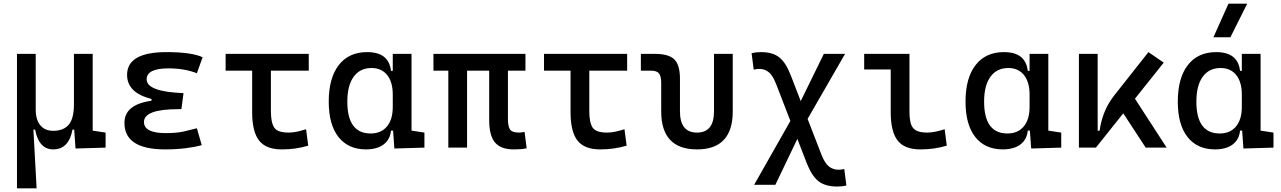

<svg xmlns="http://www.w3.org/2000/svg" viewBox="-20 -815 7071 1060"><path d="M273.9 9.8Q194.8 9.8 173.8 -99.6H146L73.7 -175.8V-517.6H177.2V-210Q177.2 -153.8 202.6 -123.3Q228 -92.8 273.9 -92.8Q330.6 -92.8 359.4 -126.5Q388.2 -160.2 388.2 -239.3L414.6 -99.6H380.4Q370.1 -44.9 343.5 -17.6Q316.9 9.8 273.9 9.8ZM73.7 224.6V-210L163.6 -115.7L182.1 224.6ZM397 4.9 388.2 -119.1V-210H491.7V-93.8L563 -83V0ZM388.2 -146.5V-517.6H491.7V-175.8Z M891.6 9.8Q667 9.8 667 -136.7Q667 -247.1 843.8 -261.7L993.2 -300.8L981.4 -212.4H965.8Q774.9 -212.4 774.9 -141.6Q774.9 -80.1 895.5 -80.1Q956.1 -80.1 995.8 -89.4Q1035.6 -98.6 1066.9 -106.9L1093.8 -13.7Q1054.7 -2.9 1003.7 3.4Q952.6 9.8 891.6 9.8ZM816.4 -212.4V-268.6Q681.6 -302.7 681.6 -401.4Q681.6 -527.3 899.4 -527.3Q1037.6 -527.3 1098.6 -499L1066.9 -410.6Q999.5 -437.5 910.2 -437.5Q789.6 -437.5 789.6 -377Q789.6 -308.6 993.2 -300.8L981.4 -212.4Z M1535.2 9.8Q1448.7 9.8 1410.4 -39.1Q1372.1 -87.9 1372.1 -195.3V-517.6H1475.6V-200.2Q1475.6 -138.7 1493.9 -110.8Q1512.2 -83 1574.2 -83Q1594.2 -83 1617.2 -87.6Q1640.1 -92.3 1669.9 -101.6L1681.6 -10.7Q1644 0 1609.4 4.9Q1574.7 9.8 1535.2 9.8ZM1225.6 -424.8V-517.6H1684.6V-424.8Z M2001 9.8Q1902.8 9.8 1848.9 -58.3Q1794.9 -126.5 1794.9 -253.9Q1794.9 -384.3 1850.3 -455.8Q1905.8 -527.3 2006.8 -527.3Q2066.9 -527.3 2099.6 -501.7Q2132.3 -476.1 2138.7 -423.8H2178.7L2148.4 -293Q2148.4 -362.3 2117.4 -400.9Q2086.4 -439.5 2031.2 -439.5Q1967.3 -439.5 1932.4 -391.1Q1897.5 -342.8 1897.5 -253.9Q1897.5 -78.1 2026.4 -78.1Q2084 -78.1 2116.2 -116.7Q2148.4 -155.3 2148.4 -224.6V-252L2183.6 -93.8H2138.7Q2135.3 -59.6 2117.2 -36.4Q2099.1 -13.2 2069.6 -1.7Q2040 9.8 2001 9.8ZM2157.2 4.9 2148.4 -119.1V-239.3L2252 -210V-93.8L2323.2 -83V0ZM2148.4 -146.5V-517.6H2252V-175.8Z M2816.4 9.8Q2744.6 9.8 2712.6 -28.6Q2680.7 -66.9 2680.7 -151.4V-517.6H2784.2V-156.2Q2784.2 -117.7 2795.7 -100.3Q2807.1 -83 2845.7 -83Q2852.5 -83 2859.6 -84Q2866.7 -85 2876 -86.9L2887.7 3.9Q2869.6 7.3 2854.5 8.5Q2839.4 9.8 2816.4 9.8ZM2455.1 0V-517.6H2558.6V0ZM2373 -424.8V-517.6H2880.9V-424.8Z M3293 9.8Q3206.5 9.8 3168.2 -39.1Q3129.9 -87.9 3129.9 -195.3V-517.6H3233.4V-200.2Q3233.4 -138.7 3251.7 -110.8Q3270 -83 3332 -83Q3352.1 -83 3375 -87.6Q3397.9 -92.3 3427.7 -101.6L3439.5 -10.7Q3401.9 0 3367.2 4.9Q3332.5 9.8 3293 9.8ZM2983.4 -424.8V-517.6H3442.4V-424.8Z M3828.1 9.8Q3630.4 9.8 3630.4 -200.2V-356.4Q3630.4 -394 3618.2 -409.4Q3606 -424.8 3575.7 -424.8H3518.1V-517.6H3595.2Q3671.9 -517.6 3702.9 -487.1Q3733.9 -456.5 3733.9 -380.9V-200.2Q3733.9 -83 3828.1 -83Q3921.9 -83 3921.9 -200.2V-517.6H4025.4V-200.2Q4025.4 9.8 3828.1 9.8Z M4601.1 214.8Q4535.6 214.8 4498 184.8Q4460.4 154.8 4432.6 82.5L4264.6 -351.6Q4247.1 -397 4225.1 -415.8Q4203.1 -434.6 4171.4 -434.6Q4158.2 -434.6 4141.1 -430.7L4129.4 -521.5Q4154.3 -527.3 4181.2 -527.3Q4245.6 -527.3 4282 -498.5Q4318.4 -469.7 4345.2 -400.4L4515.1 39.1Q4533.2 85 4555.7 103.5Q4578.1 122.1 4610.8 122.1Q4617.7 122.1 4624.8 121.1Q4631.8 120.1 4641.1 118.2L4652.8 209Q4639.2 212.4 4627.4 213.6Q4615.7 214.8 4601.1 214.8ZM4143.6 205.1 4369.1 -192.4 4528.3 -517.6H4645.5L4417 -121.1L4260.7 205.1Z M5060.5 9.8Q4974.1 9.8 4935.8 -39.1Q4897.5 -87.9 4897.5 -195.3V-517.6H5001V-200.2Q5001 -159.2 5008.3 -133.3Q5015.6 -107.4 5036.9 -95.2Q5058.1 -83 5099.6 -83Q5137.7 -83 5195.3 -101.6L5207 -10.7Q5169.4 0 5134.8 4.9Q5100.1 9.8 5060.5 9.8ZM4751 -431.6V-517.6H4906.2V-431.6Z M5516.6 9.8Q5418.5 9.8 5364.5 -58.3Q5310.5 -126.5 5310.5 -253.9Q5310.5 -384.3 5366 -455.8Q5421.4 -527.3 5522.5 -527.3Q5582.5 -527.3 5615.2 -501.7Q5647.9 -476.1 5654.3 -423.8H5694.3L5664.1 -293Q5664.1 -362.3 5633.1 -400.9Q5602.1 -439.5 5546.9 -439.5Q5482.9 -439.5 5448 -391.1Q5413.1 -342.8 5413.1 -253.9Q5413.1 -78.1 5542 -78.1Q5599.6 -78.1 5631.8 -116.7Q5664.1 -155.3 5664.1 -224.6V-252L5699.2 -93.8H5654.3Q5650.9 -59.6 5632.8 -36.4Q5614.7 -13.2 5585.2 -1.7Q5555.7 9.8 5516.6 9.8ZM5672.9 4.9 5664.1 -119.1V-239.3L5767.6 -210V-93.8L5838.9 -83V0ZM5664.1 -146.5V-517.6H5767.6V-175.8Z M6030.3 0 6011.7 -93.3H6050.8Q6058.1 -147 6077.6 -195.8Q6097.2 -244.6 6131.8 -288.6L6320.3 -527.3L6404.8 -469.2ZM5936.5 0V-517.6H6040V-52.2L6030.3 0ZM6305.2 0 6155.8 -228.5 6228.5 -296.9 6420.9 0Z M6688.5 9.8Q6590.3 9.8 6536.4 -58.3Q6482.4 -126.5 6482.4 -253.9Q6482.4 -384.3 6537.8 -455.8Q6593.3 -527.3 6694.3 -527.3Q6754.4 -527.3 6787.1 -501.7Q6819.8 -476.1 6826.2 -423.8H6866.2L6835.9 -293Q6835.9 -362.3 6804.9 -400.9Q6773.9 -439.5 6718.8 -439.5Q6654.8 -439.5 6619.9 -391.1Q6585 -342.8 6585 -253.9Q6585 -78.1 6713.9 -78.1Q6771.5 -78.1 6803.7 -116.7Q6835.9 -155.3 6835.9 -224.6V-252L6871.1 -93.8H6826.2Q6822.8 -59.6 6804.7 -36.4Q6786.6 -13.2 6757.1 -1.7Q6727.5 9.8 6688.5 9.8ZM6844.7 4.9 6835.9 -119.1V-239.3L6939.5 -210V-93.8L7010.7 -83V0ZM6835.9 -146.5V-517.6H6939.5V-175.8ZM6679.2 -609.4 6762.2 -794.9H6865.7L6772.9 -609.4Z"/></svg>

Font: Cascadia Code PL
Style: Regular
Weight: 400
Monospace: yes
Designer: Aaron Bell
Foundry: Saja Typeworks
Version: Version 2102.003